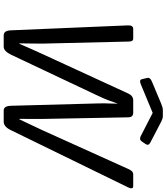

<svg xmlns="http://www.w3.org/2000/svg" viewBox="49 -949 900 1038"><g transform="rotate(90 499.0 -430.0)"><path d="M401.4 -775.9Q397.5 -791.5 419.9 -800.8L541 -851.6Q562 -860.4 574.2 -860.4H608.4Q620.6 -860.4 637.7 -851.6L752 -792Q769 -782.7 758.8 -767.1L745.1 -747.1Q734.9 -731.4 716.3 -740.7L590.8 -805.2H589.8L434.1 -740.7Q412.1 -731.4 408.2 -747.1ZM117.2 -670.9Q115.7 -700.2 136.7 -700.2H189Q204.1 -700.2 204.6 -677.7L215.8 -208.5Q216.3 -178.7 215.3 -151.1Q214.4 -123.5 214.4 -84.5H216.8Q228.5 -113.3 241.5 -141.6Q254.4 -169.9 271.5 -208L485.8 -673.8Q498 -700.2 522.9 -700.2H588.9Q613.8 -700.2 614.3 -673.8L623 -208Q623.5 -184.1 623 -151.6Q622.6 -119.1 622.6 -84.5H625Q638.2 -113.8 655.8 -149.7Q673.3 -185.5 683.6 -208.5L895.5 -677.7Q905.8 -700.2 921.9 -700.2H986.3Q1006.3 -700.2 992.2 -670.9L683.1 -37.6Q664.6 0 638.2 0H577.1Q552.7 0 551.8 -41L539.1 -509.3Q538.1 -546.4 539.3 -566.7Q540.5 -586.9 540.5 -614.7H539.6Q529.3 -585 521.5 -564.2Q513.7 -543.5 497.6 -509.3L276.4 -41Q256.8 0 232.4 0H171.4Q145.5 0 144 -37.6Z"/></g></svg>

Font: Istok
Style: Italic
Weight: 500
Italic angle: -13°
Designer: Andrey V. Panov
Foundry: Andrey V. Panov
Version: Version 1.0.3